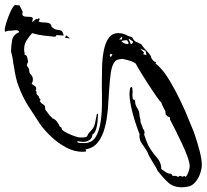

<svg xmlns="http://www.w3.org/2000/svg" viewBox="-68 -756 852 791"><g transform="rotate(-90 357.5 -360.0)"><path d="M75 46Q59 46 38.5 39Q18 32 3 19Q-12 6 -15 -10Q-18 -24 -18 -37Q-18 -71 1 -92Q20 -113 45 -132Q47 -134 50.5 -136.5Q54 -139 57 -139Q70 -147 82.5 -154.5Q95 -162 109 -170Q114 -173 121 -176Q127 -177 132 -181Q140 -186 147.5 -191Q155 -196 162 -201Q175 -211 195 -211H197L199 -210Q222 -219 252.5 -229Q283 -239 314.5 -245.5Q346 -252 370 -252Q373 -252 384 -250.5Q395 -249 395 -244Q395 -241 390.5 -240.5Q386 -240 385 -240Q374 -238 365 -240Q360 -240 354.5 -239.5Q349 -239 344 -238Q344 -229 336 -229Q322 -229 308 -220Q295 -211 280 -211Q275 -211 269 -209Q263 -207 258 -207Q248 -207 241 -203Q234 -199 224 -197Q219 -193 215.5 -191.5Q212 -190 205 -190L202 -191L200 -192Q195 -190 189 -188Q183 -186 177 -184L155 -175Q128 -160 106 -140.5Q84 -121 57 -121Q52 -114 45 -103.5Q38 -93 38 -85Q38 -77 29 -75V-65Q29 -57 24 -52Q29 -47 29 -43Q29 -38 25 -35Q26 -33 27 -30.5Q28 -28 28 -26Q28 -23 25 -21V-20Q31 -14 45.5 -9Q60 -4 68 -4Q83 -4 109 -13.5Q135 -23 163.5 -36.5Q192 -50 218 -63Q244 -76 259 -84V-85Q266 -85 269 -85.5Q272 -86 273 -94L282 -103L295 -104Q304 -109 313 -113.5Q322 -118 331 -121Q335 -126 355.5 -140.5Q376 -155 403 -172.5Q430 -190 454.5 -205Q479 -220 491 -226Q499 -235 504 -253Q509 -271 511 -282L509 -295Q507 -307 499 -313Q486 -324 454 -329Q426 -333 382 -336Q338 -339 304 -341Q283 -343 263.5 -346Q244 -349 227 -354Q192 -363 167.5 -382Q143 -401 138 -434L132 -430L129 -433V-439Q128 -440 128 -444Q128 -479 145.5 -512Q163 -545 189.5 -573.5Q216 -602 243 -621Q279 -645 317 -669Q355 -693 396 -708Q416 -716 437 -720.5Q458 -725 479 -728Q487 -730 494.5 -731Q502 -732 510 -733Q518 -734 525.5 -736Q533 -738 540 -740Q565 -740 588 -735.5Q611 -731 621 -706Q629 -709 629 -718Q629 -722 629 -725Q629 -728 628 -732Q627 -736 627 -745Q627 -757 622 -763L627 -766H629Q640 -766 662 -759Q684 -752 705 -742.5Q726 -733 733 -724L731 -705L705 -692L694 -694Q686 -691 685 -681.5Q684 -672 684 -662.5Q684 -653 678 -650L664 -653L663 -652L676 -636L674 -631L679 -625L675 -622L664 -626Q661 -616 661 -604Q661 -592 658 -583.5Q655 -575 643 -573Q632 -561 631 -551Q630 -541 627.5 -534Q625 -527 607 -523V-525L609 -552L602 -558Q604 -582 607 -606Q610 -630 617 -653Q603 -666 587 -676Q571 -686 551 -686Q548 -686 545 -686Q542 -686 539 -685Q536 -684 533 -684Q530 -684 527 -684Q529 -677 517 -673.5Q505 -670 500 -670Q495 -670 492 -673Q486 -675 483 -675Q478 -671 473.5 -668Q469 -665 461 -665Q453 -665 446 -658Q438 -650 426 -650Q417 -650 410 -655Q406 -654 401 -645Q397 -636 387 -636Q385 -636 384 -637Q383 -638 382 -638Q381 -638 380 -639Q377 -634 373 -635Q368 -637 363 -632Q360 -630 358 -627Q355 -624 350 -624L342 -618L338 -622Q329 -617 326 -611.5Q323 -606 319 -602.5Q315 -599 302 -599L278 -581Q275 -579 273 -576Q270 -571 266 -570Q263 -559 252.5 -551Q242 -543 232 -539Q228 -530 219 -530Q213 -524 205.5 -509Q198 -494 192.5 -478.5Q187 -463 187 -454Q187 -435 189 -430.5Q191 -426 197.5 -424Q204 -422 216 -410Q227 -398 246 -394Q265 -390 281 -387Q285 -387 285 -384Q285 -382 283 -382H279Q270 -382 253.5 -383.5Q237 -385 222 -389.5Q207 -394 201 -402Q200 -403 200 -404L199 -405Q185 -405 177 -416.5Q169 -428 169 -441Q169 -450 170 -454Q171 -457 171 -460Q171 -463 172 -467H170Q165 -467 164.5 -456Q164 -445 164 -443Q164 -438 164 -433.5Q164 -429 165 -427Q169 -403 191.5 -390Q214 -377 248 -371.5Q282 -366 321.5 -365.5Q361 -365 400 -366Q439 -366 477 -365Q515 -364 547 -357.5Q579 -351 598 -337Q617 -323 617 -297Q617 -283 611 -269Q607 -262 604.5 -255Q602 -248 600 -241Q584 -233 581 -224.5Q578 -216 570 -202Q564 -200 553.5 -190Q543 -180 533 -171.5Q523 -163 517 -163Q510 -160 504.5 -155Q499 -150 497 -142L492 -145Q480 -128 451 -106Q421 -85 381.5 -64Q342 -43 297 -23Q252 -4 210 13Q167 28 131.5 37Q96 46 75 46ZM595 -497 598 -518 608 -513ZM529 -322 532 -330 525 -334 518 -329ZM602 -282V-284L591 -295V-283ZM577 -256 588 -262Q588 -277 584 -286Q579 -281 575.5 -274.5Q572 -268 572 -260V-257ZM582 -237 594 -254V-256L571 -246L576 -239ZM528 -182 544 -186 553 -208 537 -192 530 -196 527 -184Z"/></g></svg>

Font: Water Brush
Style: Regular
Weight: 400
Designer: Robert E. Leuschke
Foundry: Robert E. Leuschke
Version: Version 1.010; ttfautohint (v1.8.4.7-5d5b)